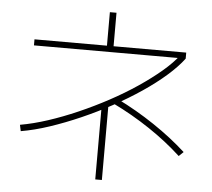

<svg xmlns="http://www.w3.org/2000/svg" viewBox="-58 -866 1117 1011"><g transform="rotate(5 500.0 -360.0)"><path d="M62 -170Q131 -182 207.5 -207Q284 -232 364 -267Q444 -302 521 -343.5Q598 -385 665.5 -430.5Q733 -476 786 -521Q839 -566 871 -608L880 -593H99V-625H482V-802H517V-625H901V-593Q868 -549 814 -501.5Q760 -454 690.5 -407Q621 -360 542 -317Q463 -274 381 -238Q299 -202 219.5 -175.5Q140 -149 69 -137ZM482 82V-313H517V82ZM909 -79Q832 -150 738.5 -212.5Q645 -275 542 -325L561 -351Q665 -300 760.5 -236Q856 -172 933 -102Z"/></g></svg>

Font: M PLUS 1 Code ExtraLight
Style: Regular
Weight: 250
Designer: Coji Morishita
Foundry: UNDERFOREST DESIGN
Version: Version 1.002